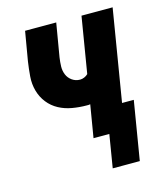

<svg xmlns="http://www.w3.org/2000/svg" viewBox="-102 -598 704 822"><g transform="rotate(-15 250.0 -187.0)"><path d="M416 146H296L320 0H250L274 -144Q270 -143 266.5 -143Q263 -143 259 -143Q227 -143 195 -148.5Q163 -154 136 -168.5Q109 -183 90 -207Q71 -231 62.5 -261.5Q54 -292 56.5 -325Q59 -358 64 -391L86 -520H224L199 -372Q196 -352 195.5 -332.5Q195 -313 202 -296Q209 -279 224.5 -268Q240 -257 260 -257Q269 -257 278.5 -261Q288 -265 295 -272L336 -520H474L407 -114H459Z"/></g></svg>

Font: Iosevka Term Curly Heavy
Style: Italic
Weight: 900
Italic angle: -9°
Designer: Belleve Invis
Foundry: Belleve Invis
Version: Version 32.3.0